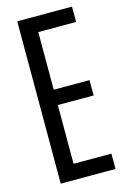

<svg xmlns="http://www.w3.org/2000/svg" viewBox="-122 -857 601 914"><g transform="rotate(-15 178.5 -400.0)"><path d="M59.5 0V-800H329.5V-724.5H143V-440.5H319.5V-365H143V-75.5H329.5V0Z"/></g></svg>

Font: Big Shoulders
Style: Regular
Weight: 400
Designer: Patric King
Foundry: XO Type Co
Version: Version 2.002